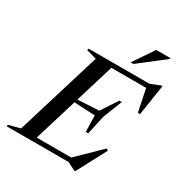

<svg xmlns="http://www.w3.org/2000/svg" viewBox="-252 -1069 1178 1251"><g transform="rotate(30 337.0 -444.0)"><path d="M246 -671 169.5 -692.5 173.5 -705H374L159.5 0H-37.5L-33.5 -12.5L52 -35ZM623 -682.5 676.5 -671H289.5L301 -705H631L705.5 -734.5H712L676.5 -503H660ZM490 30 428.5 0H85.5L97.5 -34H499.5L419.5 -24L600.5 -200.5L614 -191.5L496.5 30ZM446.5 -226H428L425 -348.5L207 -358.5L214 -378L435.5 -389.5L515.5 -511.5H534L477.5 -368ZM454.5 -764.5 559 -918H666.5L665.5 -912L475.5 -764.5Z"/></g></svg>

Font: Newsreader 60pt Medium
Style: Italic
Weight: 500
Italic angle: -17°
Designer: Hugues Gentile
Foundry: Production Type
Version: Version 1.003